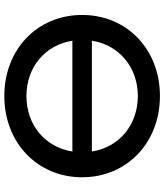

<svg xmlns="http://www.w3.org/2000/svg" viewBox="44 -793 758 886"><g transform="rotate(-90 423.0 -350.0)"><path d="M423 -93C289 -93 186 -180 167 -305H678C659 -180 556 -93 423 -93ZM423 -607C556 -607 659 -520 678 -395H167C186 -520 289 -607 423 -607ZM423 -709C207 -709 48 -556 48 -350C48 -144 207 9 423 9C638 9 797 -143 797 -350C797 -557 638 -709 423 -709Z"/></g></svg>

Font: Montserrat-Alt1 SemBd
Style: Regular
Weight: 600
Designer: Differentunic
Foundry: Differentunic
Version: Version 7.222